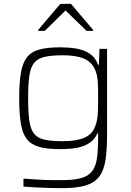

<svg xmlns="http://www.w3.org/2000/svg" viewBox="-20 -762 677 990"><path d="M302 208Q266 208 228.5 207Q191 206 157.5 204Q124 202 101 200V159Q132 161 166 163.5Q200 166 233 166.5Q266 167 293 167Q358 167 396 157Q434 147 454 122Q474 97 480 53.5Q486 10 486 -57V-74H482Q469 -44 443 -26Q417 -8 379 -0.5Q341 7 290 7Q224 7 182.5 -4.5Q141 -16 118.5 -44.5Q96 -73 87.5 -124.5Q79 -176 79 -255Q79 -334 87.5 -385.5Q96 -437 118.5 -466Q141 -495 182.5 -506.5Q224 -518 290 -518Q332 -518 371 -512Q410 -506 440.5 -486.5Q471 -467 486 -428H490L493 -510H532V-69Q532 9 524 62.5Q516 116 492 148Q468 180 422.5 194Q377 208 302 208ZM306 -34Q374 -34 414.5 -51.5Q455 -69 470 -109Q482 -138 484 -174Q486 -210 486 -255Q486 -300 484.5 -335Q483 -370 473 -396Q456 -441 414.5 -459Q373 -477 306 -477Q247 -477 211 -469Q175 -461 156.5 -438.5Q138 -416 131.5 -372Q125 -328 125 -255Q125 -182 131.5 -138Q138 -94 156.5 -71.5Q175 -49 211 -41.5Q247 -34 306 -34ZM177 -603V-608L291 -742H346L460 -608V-603H426L318 -708L211 -603Z"/></svg>

Font: Saira SemiExpanded ExtraLight
Style: Regular
Weight: 250
Width: 6
Designer: Hector Gatti with collaboration of the Omnibus-Type team
Foundry: Omnibus-Type
Version: Version 1.101